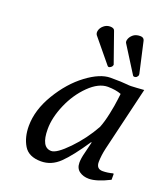

<svg xmlns="http://www.w3.org/2000/svg" viewBox="-124 -739 727 836"><g transform="rotate(20 239.5 -320.5)"><path d="M245.6 -645Q263.7 -645 267.1 -633.8L315.9 -495.1Q316.9 -494.1 315.9 -491.2Q314.5 -484.9 308.8 -481Q303.2 -477.1 299.8 -477.1Q295.9 -477.1 293.5 -480L203.1 -589.8Q197.8 -598.1 200.2 -608.9Q203.1 -623 216.1 -634Q229 -645 245.6 -645ZM382.8 -650.9Q399.4 -650.9 402.8 -637.2L435.1 -494.1Q435.5 -491.2 435.1 -487.8Q434.1 -484.4 429.9 -479.7Q425.8 -475.1 418.5 -475.1Q414.6 -475.1 412.1 -478L335.9 -599.1Q331.1 -605.5 333.5 -615.2Q336.4 -628.4 348.9 -639.6Q361.3 -650.9 382.8 -650.9ZM353 -219.2Q364.3 -247.1 373 -288.6Q381.8 -330.1 384.8 -357.4L388.2 -384.8Q363.3 -394.5 326.2 -395Q283.2 -395 239 -351.6Q194.8 -308.1 168.5 -247.1Q142.1 -186 142.1 -132.8Q142.1 -47.9 189 -47.9Q213.9 -47.9 265.4 -101.1Q316.9 -154.3 353 -219.2ZM408.2 -138.2Q400.4 -104 399.9 -74.2Q399.9 -42 429.2 -42Q451.2 -42 477.1 -48.8L479 -45.9V-20Q419.9 9.8 383.8 9.8Q357.9 9.8 339.8 -3.2Q321.8 -16.1 321.8 -43Q321.8 -62 329.1 -89.8L341.8 -142.1L339.8 -144Q285.6 -63 247.8 -26.6Q210 9.8 162.1 9.8Q105 9.8 82.5 -27.6Q60.1 -64.9 60.1 -117.2Q60.1 -191.4 106 -267.8Q151.9 -344.2 213.4 -390.1Q274.9 -436 323.2 -436Q376.5 -436 402.8 -433.1Q414.1 -431.2 445.1 -433.6Q476.1 -436 479 -436Z"/></g></svg>

Font: Linux Biolinum O
Style: Italic
Weight: 400
Italic angle: -12°
Designer: Philipp H. Poll
Foundry: Philipp H. Poll
Version: Version 1.1.3